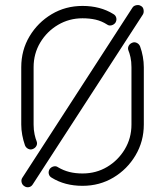

<svg xmlns="http://www.w3.org/2000/svg" viewBox="-20 -739 668 777"><path d="M78 14Q70 9 67.5 -1Q65 -11 70 -19L516 -708Q521 -716 532 -718Q543 -720 550 -715Q559 -711 561 -699.5Q563 -688 558 -680L112 8Q106 17 96 18.5Q86 20 78 14ZM113 -136Q104 -132 94.5 -136.5Q85 -141 81 -151Q74 -171 70 -192.5Q66 -214 66 -235V-467Q66 -536 99.5 -592Q133 -648 189 -681.5Q245 -715 314 -715Q386 -715 439 -682Q448 -677 450.5 -667Q453 -657 447 -647Q441 -639 431 -636.5Q421 -634 413 -640Q391 -654 367 -659.5Q343 -665 314 -665Q260 -665 215 -638.5Q170 -612 143 -567Q116 -522 116 -467V-235Q116 -213 120 -195Q124 -177 128 -168Q132 -158 127.5 -149Q123 -140 113 -136ZM314 13Q242 13 189 -20Q180 -25 177.5 -35Q175 -45 181 -55Q187 -63 197 -65.5Q207 -68 215 -62Q237 -49 261 -43Q285 -37 314 -37Q369 -37 413.5 -63.5Q458 -90 485 -135Q512 -180 512 -235V-467Q512 -490 508 -507.5Q504 -525 500 -534Q496 -544 500.5 -553Q505 -562 515 -566Q524 -570 533.5 -565.5Q543 -561 547 -551Q554 -532 558 -510Q562 -488 562 -467V-235Q562 -167 528.5 -110.5Q495 -54 439 -20.5Q383 13 314 13Z"/></svg>

Font: Kurewa Gothic CJK TC Regular
Style: Regular
Weight: 400
Designer: Max Yao
Foundry: Max-Everyday
Version: Version 1.071; ttfautohint (v1.8.3)